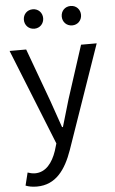

<svg xmlns="http://www.w3.org/2000/svg" viewBox="-64 -809 650 1086"><g transform="rotate(-5 260.5 -266.5)"><path d="M100.9 234.2C209.1 234.2 265.6 152.5 303.5 45.5L508 -543.4H419.2L321.5 -241.5C307.2 -193 291.2 -138.2 276.5 -88.4H271.5C253.5 -138.9 235.4 -193.8 218.4 -241.5L107.6 -543.4H13.4L231.4 0.7L219.1 41.9C196.4 108.7 158 158.7 96.7 158.7C81.8 158.7 65.6 154.3 55 150.5L37 223.2C54.3 230.2 75.5 234.2 100.9 234.2ZM164.3 -656.5C196 -656.5 218.8 -681.1 218.8 -711.7C218.8 -742.6 196 -766.8 164.3 -766.8C132 -766.8 109.2 -742.6 109.2 -711.7C109.2 -681.1 132 -656.5 164.3 -656.5ZM379.3 -656.5C411 -656.5 433.8 -681.1 433.8 -711.7C433.8 -742.6 411 -766.8 379.3 -766.8C346.6 -766.8 324.2 -742.6 324.2 -711.7C324.2 -681.1 346.6 -656.5 379.3 -656.5Z"/></g></svg>

Font: Source Han Sans JP VF
Style: Regular
Weight: 250
Designer: Ryoko NISHIZUKA 西塚涼子 (kana, bopomofo & ideographs); Paul D. Hunt (Latin, Greek & Cyrillic); Sandoll Communications 산돌커뮤니
Foundry: Adobe
Version: Version 2.004;hotconv 1.0.118;makeotfexe 2.5.65603